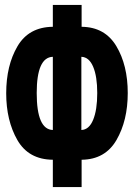

<svg xmlns="http://www.w3.org/2000/svg" viewBox="-20 -744 540 774"><path d="M193 10H309V-100Q404 -101 449.5 -179.5Q495 -258 495 -369Q495 -481 449 -558Q403 -635 309 -636V-724H193V-636Q96 -635 50.5 -557.5Q5 -480 5 -368Q5 -258 50 -179.5Q95 -101 193 -100ZM193 -220Q128 -222 128 -369Q128 -513 193 -515ZM308 -220V-515Q339 -514 355.5 -475Q372 -436 372 -369Q372 -301 355.5 -261Q339 -221 308 -220Z"/></svg>

Font: Noto Sans Mono Condensed Extra
Style: Regular
Weight: 800
Width: 3
Designer: Monotype Design Team
Foundry: Monotype Imaging Inc.
Version: Version 1.900